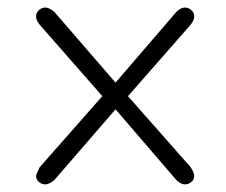

<svg xmlns="http://www.w3.org/2000/svg" viewBox="-20 -481 604 512"><path d="M498 -11.7Q498 -2 490.2 4.4Q482.4 10.7 473.6 10.7Q461.9 10.7 450.2 -1L288.1 -189.5L125 -1Q111.3 10.7 100.6 10.7Q91.8 10.7 84 4.4Q76.2 -2 76.2 -11.7Q76.2 -15.6 85.9 -35.2L252.9 -224.6L85.9 -415Q76.2 -426.8 76.2 -437.5Q76.2 -447.3 84 -454.1Q91.8 -460.9 100.6 -460.9Q111.3 -460.9 125 -449.2L288.1 -260.7L450.2 -449.2Q461.9 -460.9 473.6 -460.9Q482.4 -460.9 490.2 -454.1Q498 -447.3 498 -437.5Q498 -426.8 488.3 -415L321.3 -224.6L488.3 -35.2Q498 -20.5 498 -11.7Z"/></svg>

Font: Jura
Style: Book
Weight: 400
Version: Version 2.3